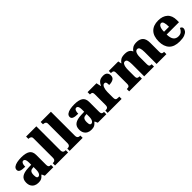

<svg xmlns="http://www.w3.org/2000/svg" viewBox="314 -2158 3566 3566"><g transform="rotate(-45 2096.5 -375.0)"><path d="M199 10Q156 10 120 -8Q84 -26 62.5 -62.5Q41 -99 41 -155Q41 -238 96 -277Q151 -316 262 -320L343 -323V-375Q343 -412 337.5 -435.5Q332 -459 320.5 -470.5Q309 -482 291 -482Q275 -482 263.5 -470Q252 -458 245.5 -434.5Q239 -411 239 -375Q160 -375 121.5 -391Q83 -407 83 -445Q83 -483 113.5 -506.5Q144 -530 195.5 -540.5Q247 -551 308 -551Q423 -551 480.5 -513.5Q538 -476 538 -383V-131Q538 -104 543.5 -89Q549 -74 562 -67.5Q575 -61 597 -61H601V0H378L353 -56H343Q321 -30 301.5 -15.5Q282 -1 258.5 4.5Q235 10 199 10ZM278 -71Q298 -71 313 -86Q328 -101 336 -128Q344 -155 344 -191V-262L313 -259Q285 -257 269 -244.5Q253 -232 246 -209Q239 -186 239 -152Q239 -126 243 -107.5Q247 -89 256 -80Q265 -71 278 -71Z M646 0V-61H657Q676 -61 690 -67.5Q704 -74 712 -89.5Q720 -105 720 -131V-643Q720 -668 707.5 -679.5Q695 -691 680 -695Q665 -699 657 -699H646V-760H915V-131Q915 -105 923 -89.5Q931 -74 945.5 -67.5Q960 -61 978 -61H989V0Z M1029 0V-61H1040Q1059 -61 1073 -67.5Q1087 -74 1095 -89.5Q1103 -105 1103 -131V-643Q1103 -668 1090.5 -679.5Q1078 -691 1063 -695Q1048 -699 1040 -699H1029V-760H1298V-131Q1298 -105 1306 -89.5Q1314 -74 1328.5 -67.5Q1343 -61 1361 -61H1372V0Z M1591 10Q1548 10 1512 -8Q1476 -26 1454.5 -62.5Q1433 -99 1433 -155Q1433 -238 1488 -277Q1543 -316 1654 -320L1735 -323V-375Q1735 -412 1729.5 -435.5Q1724 -459 1712.5 -470.5Q1701 -482 1683 -482Q1667 -482 1655.5 -470Q1644 -458 1637.5 -434.5Q1631 -411 1631 -375Q1552 -375 1513.5 -391Q1475 -407 1475 -445Q1475 -483 1505.5 -506.5Q1536 -530 1587.5 -540.5Q1639 -551 1700 -551Q1815 -551 1872.5 -513.5Q1930 -476 1930 -383V-131Q1930 -104 1935.5 -89Q1941 -74 1954 -67.5Q1967 -61 1989 -61H1993V0H1770L1745 -56H1735Q1713 -30 1693.5 -15.5Q1674 -1 1650.5 4.5Q1627 10 1591 10ZM1670 -71Q1690 -71 1705 -86Q1720 -101 1728 -128Q1736 -155 1736 -191V-262L1705 -259Q1677 -257 1661 -244.5Q1645 -232 1638 -209Q1631 -186 1631 -152Q1631 -126 1635 -107.5Q1639 -89 1648 -80Q1657 -71 1670 -71Z M2028 0V-61H2033Q2056 -61 2071.5 -66Q2087 -71 2095.5 -86.5Q2104 -102 2104 -133V-407Q2104 -437 2097.5 -451.5Q2091 -466 2077 -470.5Q2063 -475 2041 -475H2037V-536H2270L2291 -443H2296Q2313 -482 2335 -505.5Q2357 -529 2386 -539Q2415 -549 2454 -549Q2513 -549 2538.5 -520.5Q2564 -492 2564 -450Q2564 -394 2523 -370Q2482 -346 2415 -346Q2415 -374 2412 -393Q2409 -412 2400 -422.5Q2391 -433 2372 -433Q2354 -433 2340.5 -420Q2327 -407 2318 -384.5Q2309 -362 2304 -334.5Q2299 -307 2299 -278V-128Q2299 -99 2306.5 -84.5Q2314 -70 2328 -65.5Q2342 -61 2360 -61H2395V0Z M2593 0V-61H2597Q2620 -61 2635 -65.5Q2650 -70 2658 -84.5Q2666 -99 2666 -128V-417Q2666 -444 2658 -457.5Q2650 -471 2635 -475.5Q2620 -480 2598 -480H2594V-536H2843L2856 -472H2861Q2881 -504 2917 -527.5Q2953 -551 3026 -551Q3064 -551 3092 -542.5Q3120 -534 3140 -516.5Q3160 -499 3171 -472H3176Q3193 -504 3231.5 -527.5Q3270 -551 3335 -551Q3418 -551 3463 -506Q3508 -461 3508 -360V-131Q3508 -101 3513.5 -86Q3519 -71 3532 -66Q3545 -61 3567 -61H3571V0H3313V-317Q3313 -381 3299.5 -416Q3286 -451 3252 -451Q3228 -451 3212.5 -432Q3197 -413 3189.5 -381.5Q3182 -350 3182 -312V-131Q3182 -101 3187.5 -86Q3193 -71 3206 -66Q3219 -61 3241 -61H3245V0H2988V-317Q2988 -381 2976 -416Q2964 -451 2929 -451Q2904 -451 2889 -430Q2874 -409 2867 -375Q2860 -341 2860 -301V-125Q2860 -98 2867 -84.5Q2874 -71 2888 -66Q2902 -61 2924 -61H2928V0Z M3915 10Q3773 10 3704.5 -62.5Q3636 -135 3636 -266Q3636 -407 3706 -479Q3776 -551 3903 -551Q4021 -551 4088.5 -489.5Q4156 -428 4156 -309V-254H3832Q3834 -160 3867.5 -117Q3901 -74 3965 -74Q4016 -74 4046.5 -100Q4077 -126 4093 -166Q4112 -161 4124.5 -148Q4137 -135 4137 -115Q4137 -85 4115 -56Q4093 -27 4044.5 -8.5Q3996 10 3915 10ZM3965 -325Q3965 -399 3951.5 -438.5Q3938 -478 3908 -478Q3876 -478 3855 -439Q3834 -400 3834 -325Z"/></g></svg>

Font: Noto Serif Hebrew Black
Style: Regular
Weight: 900
Version: Version 2.003